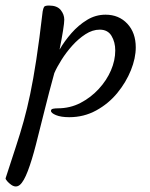

<svg xmlns="http://www.w3.org/2000/svg" viewBox="-115 -393 541 693"><path d="M-58 280Q-66 280 -74.5 274Q-83 268 -89 261Q-95 254 -95 251Q-74 186 -58 137.5Q-42 89 -29.5 44Q-17 -1 -6 -53.5Q5 -106 16 -177.5Q27 -249 39 -352Q41 -363 44 -368Q47 -373 62 -373Q91 -373 104 -357Q117 -341 117 -322Q117 -311 112.5 -282.5Q108 -254 100 -214Q118 -245 143 -273.5Q168 -302 199 -321Q230 -340 266 -340Q314 -340 344.5 -307.5Q375 -275 375 -222Q375 -183 357.5 -139.5Q340 -96 308.5 -57.5Q277 -19 232.5 5.5Q188 30 135 30Q105 30 87 22.5Q69 15 69 7Q69 1 76.5 -0.5Q84 -2 93 -2Q138 -2 175.5 -21.5Q213 -41 241.5 -72Q270 -103 285.5 -139Q301 -175 301 -211Q301 -241 287.5 -263.5Q274 -286 245 -286Q219 -286 193.5 -269.5Q168 -253 146 -228.5Q124 -204 107 -177Q90 -150 81 -129Q62 -60 45.5 6.5Q29 73 14.5 129.5Q0 186 -14.5 224Q-29 262 -43 274Q-50 280 -58 280Z"/></svg>

Font: Dancing Script SemiBold
Style: Regular
Weight: 600
Designer: Pablo Impallari
Foundry: Pablo Impallari
Version: Version 2.001